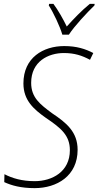

<svg xmlns="http://www.w3.org/2000/svg" viewBox="-20 -962 509 992"><path d="M302 -783H336C365 -828 429 -896 468 -934L469 -942H444C402 -908 359 -863 325 -825C306 -864 280 -910 256 -942H234L232 -934C256 -897 290 -825 302 -783ZM159 10C274 10 381 -53 381 -188C381 -280 324 -327 249 -377C187 -423 141 -458 141 -534C141 -645 230 -688 310 -688C365 -688 404 -675 445 -653L462 -688C422 -709 376 -724 312 -724C203 -724 101 -664 101 -531C101 -443 155 -397 217 -353C296 -300 341 -262 341 -186C341 -75 250 -26 159 -26C94 -26 43 -41 3 -62L2 -21C39 -4 87 10 159 10Z"/></svg>

Font: Noto Sans SemiCondensed ExtraLight
Style: Italic
Weight: 200
Width: 4
Italic angle: -12°
Designer: Monotype Design Team
Foundry: Monotype Imaging Inc.
Version: Version 2.013